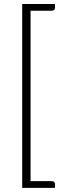

<svg xmlns="http://www.w3.org/2000/svg" viewBox="-20 -778 340 930"><path d="M87.5 132V-758.5H246.5V-740.5Q246.5 -734 242.2 -730Q238 -726 231 -726H128V99.5H231Q238 99.5 242.2 103.5Q246.5 107.5 246.5 114V132Z"/></svg>

Font: o
Style: Regular
Weight: 300
Designer: Lukasz Dziedzic
Foundry: Lukasz Dziedzic
Version: Version 1.104; Western+Polish opensource; ttfautohint (v1.8.